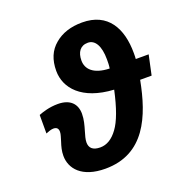

<svg xmlns="http://www.w3.org/2000/svg" viewBox="-137 -889 986 1023"><g transform="rotate(-20 356.5 -377.5)"><path d="M289 10C512 10 587 -178 624 -372H689L713 -484H640C641 -495 641 -507 641 -518C641 -658 583 -765 437 -765C373 -765 321 -748 281 -714C240 -680 220 -632 220 -569C220 -472 296 -380 476 -370C455 -273 430 -205 401 -166C372 -126 339 -106 302 -106C259 -106 241 -125 241 -156C241 -173 247 -194 254 -217C262 -244 271 -275 271 -308C271 -363 238 -401 167 -401C119 -401 80 -388 57 -379V-274C69 -279 87 -286 100 -286C119 -286 128 -277 128 -258C128 -243 121 -227 116 -208C107 -181 101 -158 101 -131C101 -59 155 10 289 10ZM492 -484C399 -487 365 -528 365 -575C365 -622 386 -653 429 -653C470 -653 495 -611 495 -535C495 -520 495 -500 492 -484Z"/></g></svg>

Font: BC Sans
Style: Bold Italic
Weight: 700
Italic angle: -12°
Designer: Monotype Design Team
Province of B.C.
Foundry: Monotype Imaging Inc.
Version: Version 2.000;GOOG;noto-source:20170915:90ef993387c0